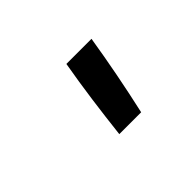

<svg xmlns="http://www.w3.org/2000/svg" viewBox="-54 -965 708 708"><g transform="rotate(-45 300.0 -611.5)"><path d="M261 -451Q270 -531 281 -611.5Q292 -692 306 -772H437Q424 -691 408.5 -611Q393 -531 375 -451Z"/></g></svg>

Font: Iosevka Curly Extended
Style: Bold Italic
Weight: 700
Width: 7
Italic angle: -9°
Monospace: yes
Designer: Belleve Invis
Foundry: Belleve Invis
Version: Version 11.1.0; ttfautohint (v1.8.3)